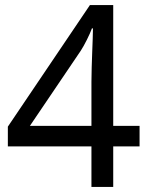

<svg xmlns="http://www.w3.org/2000/svg" viewBox="-20 -738 591 758"><path d="M341 -160H11V-238L335 -718H427V-241H531V-160H427V0H341ZM341 -241V-415Q341 -442 342 -472Q343 -502 344 -531Q345 -560 346 -585Q347 -610 347 -626H343Q336 -607 323 -581Q310 -555 299 -538L98 -241Z"/></svg>

Font: lkorean25
Style: Book
Weight: 400
Designer: Jelle Bosma - Monotype Design Team
Foundry: Monotype Imaging Inc.
Version: Version 2.003